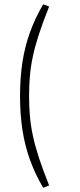

<svg xmlns="http://www.w3.org/2000/svg" viewBox="-20 -780 371 893"><path d="M208.5 -749.5 180.7 -759.8Q143.1 -695.3 119.4 -629.6Q95.7 -564 84.5 -491.7Q73.2 -419.4 73.2 -333.5Q73.2 -248 84.5 -175Q95.7 -102.1 119.4 -36.6Q143.1 28.8 180.7 93.3L208.5 82.5Q179.7 10.7 161.4 -45.2Q143.1 -101.1 133.1 -148.2Q123 -195.3 119.1 -240Q115.2 -284.7 115.2 -333.5Q115.2 -382.8 119.1 -427.2Q123 -471.7 133.1 -518.8Q143.1 -565.9 161.4 -621.8Q179.7 -677.7 208.5 -749.5Z"/></svg>

Font: Pinar FD VF
Style: Regular
Weight: 300
Designer: Amin Abedi
Version: Version 2.000